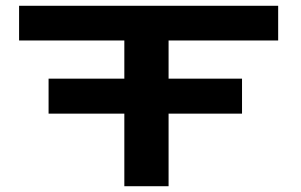

<svg xmlns="http://www.w3.org/2000/svg" viewBox="-20 -644 1040 664"><path d="M148 -251V-372H410V-504H46V-624H942V-504H563V-372H817V-251H563V0H410V-251Z"/></svg>

Font: Inconsolata UltraExpanded Black
Style: Regular
Weight: 900
Width: 9
Monospace: yes
Designer: Raph Levien, Cyreal, Brenton Simpson
Foundry: Raph Levien, Cyreal, Google
Version: Version 3.001; ttfautohint (v1.8.2.53-6de2)